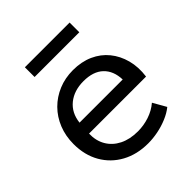

<svg xmlns="http://www.w3.org/2000/svg" viewBox="-192 -809 950 950"><g transform="rotate(-45 282.5 -334.0)"><path d="M300 15Q222 15 162.5 -17.5Q103 -50 69.5 -108.2Q36 -166.5 36 -244Q36 -300 55.2 -348Q74.5 -396 109.2 -431Q144 -466 190.8 -485.5Q237.5 -505 292.5 -505Q352 -505 398.8 -484Q445.5 -463 476.2 -425.2Q507 -387.5 520.5 -336.8Q534 -286 526 -226.5H127Q125.5 -177.5 147 -140.8Q168.5 -104 209.2 -83.5Q250 -63 306 -63Q347 -63 386 -76Q425 -89 455 -114.5L494 -46Q470 -26.5 437.2 -12.8Q404.5 1 369 8Q333.5 15 300 15ZM132 -298H434Q432 -360 395.5 -394.8Q359 -429.5 291 -429.5Q225 -429.5 182 -394.8Q139 -360 132 -298ZM134.5 -615V-683H447.5V-615Z"/></g></svg>

Font: Geologica Cursive Light
Style: Regular
Weight: 300
Designer: Sindre Bremnes, Frode Helland
Foundry: Monokrom Skriftforlag AS
Version: Version 1.010;gftools[0.9.28]